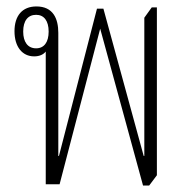

<svg xmlns="http://www.w3.org/2000/svg" viewBox="-20 -572 590 596"><path d="M424 4H443L467 -28V-549H451L428 -517V-88H426L301 -545H281L163 -88H161V-470C161 -514 145 -552 93 -552C49 -552 25 -523 25 -475C25 -427 49 -397 86 -397C103 -397 115 -403 122 -412V0H165L291 -483ZM92 -422C66 -422 52 -442 52 -474C52 -508 67 -526 92 -526C117 -526 131 -507 131 -474C131 -441 117 -422 92 -422Z"/></svg>

Font: Noto Serif Thai ExtraCondensed ExtraLight
Style: Regular
Weight: 200
Width: 2
Designer: Monotype Design Team
Foundry: Monotype Imaging Inc.
Version: Version 2.002